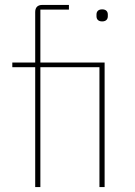

<svg xmlns="http://www.w3.org/2000/svg" viewBox="-20 -760 550 780"><path d="M123 -487H30V-506H123V-711C123 -730 133 -740 152 -740H260V-721H144V-506H405V0H384V-487H144V0H123ZM395 -673C378 -673 372 -683 372 -694V-701C372 -712 378 -722 395 -722C412 -722 418 -712 418 -701V-694C418 -683 412 -673 395 -673Z"/></svg>

Font: Plexus Sans Thin
Style: Regular
Weight: 250
Version: Version 2.001;PS 002.001;hotconv 1.0.70;makeotf.lib2.5.58329